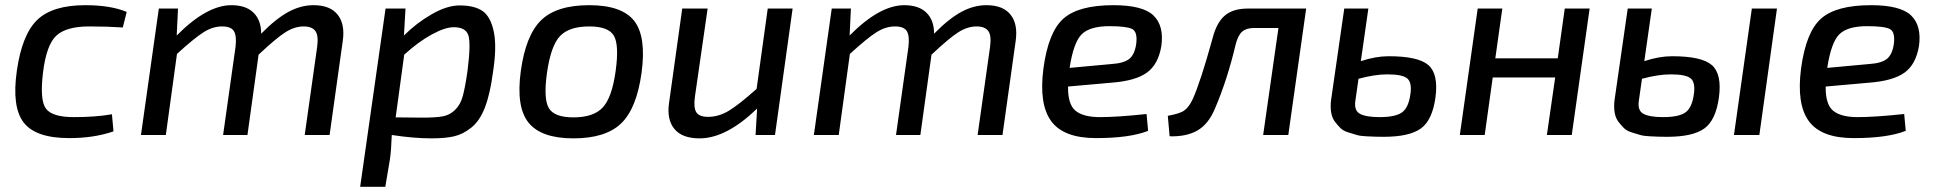

<svg xmlns="http://www.w3.org/2000/svg" viewBox="-20 -521 7465 741"><path d="M412 -80 418 -14Q343 12 247 12Q118 12 71.5 -48Q25 -108 45 -248Q65 -388 124 -444.5Q183 -501 309 -501Q407 -501 469 -475L454 -415Q394 -419 324 -419Q236 -419 197.5 -383.5Q159 -348 146 -241Q133 -134 157.5 -101.5Q182 -69 265 -69Q350 -69 412 -80Z M667 -488 662 -384Q778 -501 873 -501Q929 -501 958.5 -472Q988 -443 988 -391Q1045 -449 1093 -475Q1141 -501 1190 -501Q1254 -501 1283 -464.5Q1312 -428 1303 -364L1252 0H1156L1204 -340Q1210 -384 1197 -401.5Q1184 -419 1152 -419Q1117 -419 1081.5 -396.5Q1046 -374 978 -310L935 0H841L889 -340Q894 -382 883 -400.5Q872 -419 837 -419Q801 -419 765.5 -396.5Q730 -374 663 -313L620 0H524L593 -488Z M1545 -488 1539 -384Q1587 -432 1646 -466Q1705 -500 1754 -500Q1812 -500 1843 -478Q1874 -456 1886 -397.5Q1898 -339 1882 -238Q1871 -156 1851 -105Q1831 -54 1799 -28.5Q1767 -3 1733 5Q1699 13 1646 13Q1577 13 1492 0Q1490 58 1485 93L1467 200H1370L1468 -488ZM1540 -310 1507 -68Q1553 -67 1610 -67Q1662 -67 1689 -72Q1716 -77 1736.5 -97Q1757 -117 1766 -150Q1775 -183 1784 -245Q1798 -354 1787.5 -385Q1777 -416 1731 -416Q1698 -416 1646.5 -388Q1595 -360 1540 -310Z M2456 -240Q2437 -102 2377 -44.5Q2317 13 2193 13Q2069 13 2020 -47.5Q1971 -108 1990 -247Q2009 -385 2068.5 -443Q2128 -501 2254 -501Q2380 -501 2427.5 -440.5Q2475 -380 2456 -240ZM2254 -419Q2177 -419 2141.5 -382Q2106 -345 2091 -240Q2077 -140 2098 -104Q2119 -68 2193 -68Q2271 -68 2306.5 -106.5Q2342 -145 2356 -247Q2370 -348 2349 -383.5Q2328 -419 2254 -419Z M3039 -488 2971 0H2896L2902 -102Q2783 13 2680 13Q2613 13 2583 -23Q2553 -59 2562 -123L2613 -488H2711L2662 -148Q2656 -105 2667.5 -87.5Q2679 -70 2713 -70Q2754 -70 2793.5 -94Q2833 -118 2900 -178L2943 -488Z M3264 -488 3259 -384Q3375 -501 3470 -501Q3526 -501 3555.5 -472Q3585 -443 3585 -391Q3642 -449 3690 -475Q3738 -501 3787 -501Q3851 -501 3880 -464.5Q3909 -428 3900 -364L3849 0H3753L3801 -340Q3807 -384 3794 -401.5Q3781 -419 3749 -419Q3714 -419 3678.5 -396.5Q3643 -374 3575 -310L3532 0H3438L3486 -340Q3491 -382 3480 -400.5Q3469 -419 3434 -419Q3398 -419 3362.5 -396.5Q3327 -374 3260 -313L3217 0H3121L3190 -488Z M4405 -81 4411 -16Q4340 12 4210 12Q4085 12 4037 -53.5Q3989 -119 4007 -257Q4026 -398 4084.5 -449.5Q4143 -501 4277 -501Q4391 -501 4432 -461Q4473 -421 4462 -343Q4450 -272 4406 -240.5Q4362 -209 4271 -202L4102 -187Q4101 -118 4131 -93.5Q4161 -69 4225 -69Q4293 -69 4405 -81ZM4108 -259 4271 -274Q4317 -277 4338 -293.5Q4359 -310 4365 -351Q4371 -398 4349.5 -409Q4328 -420 4262 -420Q4186 -420 4154.5 -388.5Q4123 -357 4108 -259Z M5021 -488 4952 0H4855L4914 -413H4820Q4790 -413 4774 -399Q4758 -385 4749 -350Q4717 -214 4669 -102Q4644 -42 4601.5 -17.5Q4559 7 4494 5L4487 -74Q4536 -83 4551 -95Q4569 -108 4583 -138Q4613 -204 4660 -374Q4675 -433 4706.5 -460.5Q4738 -488 4796 -488Z M5261 -488 5232 -285Q5289 -304 5339 -304Q5454 -304 5493 -269.5Q5532 -235 5520 -145Q5508 -57 5463.5 -25Q5419 7 5320 7Q5298 7 5287 6.5Q5276 6 5253 5Q5230 4 5216.5 0Q5203 -4 5183.5 -10Q5164 -16 5153 -27Q5142 -38 5131.5 -52Q5121 -66 5117.5 -87Q5114 -108 5117 -134L5168 -488ZM5223 -217 5211 -133Q5205 -94 5229 -81.5Q5253 -69 5304 -69Q5365 -69 5390.5 -87Q5416 -105 5423 -156Q5430 -201 5412 -217.5Q5394 -234 5334 -234Q5286 -234 5223 -217Z M6115 -488 6046 0H5950L5982 -222H5741L5710 0H5614L5683 -488H5778L5751 -296H5992L6019 -488Z M6355 -488 6326 -285Q6383 -304 6433 -304Q6548 -304 6587 -269.5Q6626 -235 6614 -145Q6602 -57 6557.5 -25Q6513 7 6414 7Q6392 7 6381 6.5Q6370 6 6347 5Q6324 4 6310.5 0Q6297 -4 6277.5 -10Q6258 -16 6247 -27Q6236 -38 6225.5 -52Q6215 -66 6211.5 -87Q6208 -108 6211 -134L6262 -488ZM6838 -488 6770 0H6672L6741 -488ZM6317 -217 6305 -133Q6299 -94 6323 -81.5Q6347 -69 6398 -69Q6459 -69 6484.5 -87Q6510 -105 6517 -156Q6524 -201 6506 -217.5Q6488 -234 6428 -234Q6380 -234 6317 -217Z M7329 -81 7335 -16Q7264 12 7134 12Q7009 12 6961 -53.5Q6913 -119 6931 -257Q6950 -398 7008.5 -449.5Q7067 -501 7201 -501Q7315 -501 7356 -461Q7397 -421 7386 -343Q7374 -272 7330 -240.5Q7286 -209 7195 -202L7026 -187Q7025 -118 7055 -93.5Q7085 -69 7149 -69Q7217 -69 7329 -81ZM7032 -259 7195 -274Q7241 -277 7262 -293.5Q7283 -310 7289 -351Q7295 -398 7273.5 -409Q7252 -420 7186 -420Q7110 -420 7078.5 -388.5Q7047 -357 7032 -259Z"/></svg>

Font: Exo 2.0 Medium
Style: Italic
Weight: 500
Italic angle: -8°
Designer: Natanael Gama
Version: Version 1.001;PS 001.001;hotconv 1.0.70;makeotf.lib2.5.58329